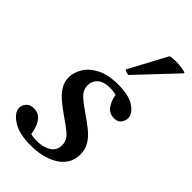

<svg xmlns="http://www.w3.org/2000/svg" viewBox="-235 -816 897 897"><g transform="rotate(45 213.5 -367.0)"><path d="M161 12Q82 12 40 -16Q-2 -44 -2 -75Q-2 -92 11 -107Q24 -122 49 -122Q74 -122 89.5 -108Q105 -94 113.5 -72Q122 -50 125 -28Q136 -25 146.5 -24Q157 -23 167 -23Q208 -23 236 -40.5Q264 -58 264 -93Q264 -124 240 -145.5Q216 -167 170 -198Q143 -217 118 -237.5Q93 -258 77 -283Q61 -308 61 -339Q61 -371 80.5 -403.5Q100 -436 142 -457.5Q184 -479 249 -479Q321 -479 357 -454Q393 -429 393 -400Q393 -385 382.5 -369Q372 -353 346 -353Q313 -353 295.5 -379.5Q278 -406 274 -436Q253 -441 232 -441Q192 -441 171 -422.5Q150 -404 150 -375Q150 -344 174.5 -321.5Q199 -299 246 -267Q273 -249 298 -228.5Q323 -208 339 -182.5Q355 -157 355 -122Q355 -80 330 -50Q305 -20 261 -4Q217 12 161 12ZM428 -737 429 -733 250 -543Q248 -543 237.5 -546.5Q227 -550 224 -554L325 -742Q331 -744 341.5 -745Q352 -746 363 -746Q381 -746 399.5 -743.5Q418 -741 428 -737Z"/></g></svg>

Font: Tiro Bangla
Style: Italic
Weight: 400
Italic angle: -11°
Designer: Bangla: John Hudson & Fiona Ross, assisted by Neelakash Kshetrimayum. Latin: John Hudson with Paul Hanslow, assisted by 
Foundry: Tiro Typeworks Ltd.
Version: Version 1.60